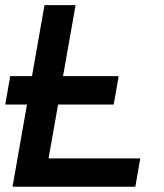

<svg xmlns="http://www.w3.org/2000/svg" viewBox="-20 -713 626 733"><path d="M0 -314H83L46.9 -108.4L27.8 0H496.6L515.6 -108.4H165.5L201.7 -314H414.1L433.1 -422.4H220.7L268.6 -693.4H149.9L102.1 -422.4H19Z"/></svg>

Font: Cascadia Mono SemiBold
Style: Italic
Weight: 600
Italic angle: -10°
Monospace: yes
Designer: Aaron Bell
Foundry: Saja Typeworks
Version: Version 2404.023